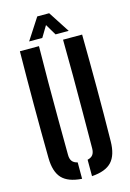

<svg xmlns="http://www.w3.org/2000/svg" viewBox="-143 -1038 756 1113"><g transform="rotate(-15 235.0 -481.0)"><path d="M48.5 -160Q46.5 -320 46.5 -480.2Q46.5 -640.5 48.5 -800H163Q161.5 -693.5 161 -583.8Q160.5 -474 161.2 -364.2Q162 -254.5 162.5 -148Q162.5 -123.5 172.8 -109.8Q183 -96 205.5 -91V7.5Q123 2 86.2 -37.5Q49.5 -77 48.5 -160ZM265 7.5V-91Q287.5 -96 297.5 -110Q307.5 -124 307.5 -148Q308 -254.5 308.8 -364.2Q309.5 -474 309.2 -583.8Q309 -693.5 307.5 -800H422Q424 -640.5 424.2 -480.2Q424.5 -320 422 -160Q421 -77 384.2 -37.5Q347.5 2 265 7.5ZM115 -841 198 -969H269.5L352.5 -841H273.5L234 -907.5L194 -841Z"/></g></svg>

Font: Big Shoulders Stencil Text Thin
Style: Bold
Weight: 700
Version: Version 2.001